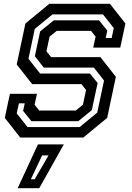

<svg xmlns="http://www.w3.org/2000/svg" viewBox="-20 -720 691 1005"><path d="M86 0 5 -103 32 -229H173.5L161 -172L185 -141.5H377L414 -172L430.5 -249L406.5 -279.5H148.5L67.5 -382.5L113 -597L238 -700H555.5L636.5 -597L609.5 -471H468L480.5 -528L456.5 -558.5H277L239.5 -528L223 -451.5L247.5 -421H505.5L586.5 -318L541 -103L416 0ZM124 -55H397L489 -130.5L524.5 -298.5L471.5 -366H209.5L162.5 -425.5L190 -555.5L261.5 -613.5H498.5L541.5 -560L533.5 -521H564.5L575.5 -573L519 -644.5H254.5L162 -568.5L129 -412.5L190 -335H451L491 -285.5L460.5 -143.5L389.5 -85.5H144.5L101 -139.5L109.5 -179H79L67.5 -126.5ZM72.5 265 178.5 36H314L185.5 265ZM141.5 218.5H161.5L234 93.5H200.5Z"/></svg>

Font: Tourney SemiBold
Style: Italic
Weight: 600
Italic angle: -12°
Version: Version 1.015